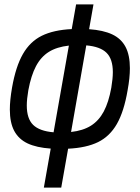

<svg xmlns="http://www.w3.org/2000/svg" viewBox="-20 -679 640 878"><path d="M212 0.5Q147 -4 106.2 -23.2Q65.5 -42.5 45.2 -80.2Q25 -118 25 -178Q25 -220.5 35 -278Q52 -375 84.8 -432Q117.5 -489 171.2 -515.5Q225 -542 308 -546L328 -659H407.5L387.5 -545.5Q452 -541 493 -521.8Q534 -502.5 554 -464.8Q574 -427 574 -367Q574 -323 563.5 -266Q547 -169 514.5 -112.2Q482 -55.5 428.5 -29.2Q375 -3 291.5 1L260 179H180.5ZM102.5 -196.5Q102.5 -136.5 131.5 -108Q160.5 -79.5 225 -74L295 -470.5Q240 -464.5 203.5 -441.8Q167 -419 144.5 -376.2Q122 -333.5 109.5 -266Q102.5 -225.5 102.5 -196.5ZM489 -278Q496 -320 496 -349Q496 -409 467.2 -437.5Q438.5 -466 374.5 -471.5L305 -75.5Q359.5 -81.5 395.8 -104.2Q432 -127 454.5 -169.2Q477 -211.5 489 -278Z"/></svg>

Font: JuliaMono
Style: Italic
Weight: 400
Italic angle: -9°
Monospace: yes
Designer: cormullion
Foundry: corm
Version: Version 0.057; ttfautohint (v1.8.4)